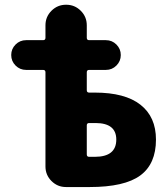

<svg xmlns="http://www.w3.org/2000/svg" viewBox="-20 -794 690 794"><path d="M338.9 -420.9Q338.9 -411.1 348.6 -411.1H372.1Q497.1 -411.1 561 -360.8Q625 -310.5 625 -216.8Q625 -116.2 560.1 -68.4Q495.1 -20.5 350.6 -20.5H252.9Q217.8 -20.5 192.9 -45.4Q168 -70.3 168 -105.5V-495.1Q168 -504.9 158.2 -504.9H87.9Q62.5 -504.9 44.4 -522.9Q26.4 -541 26.4 -566.4Q26.4 -591.8 44.4 -609.9Q62.5 -627.9 87.9 -627.9H158.2Q168 -627.9 168 -637.7V-689.5Q168 -724.6 192.9 -749.5Q217.8 -774.4 252.9 -774.4H253.9Q289.1 -774.4 314 -749.5Q338.9 -724.6 338.9 -689.5V-637.7Q338.9 -627.9 348.6 -627.9H418Q443.4 -627.9 461.4 -609.9Q479.5 -591.8 479.5 -566.4Q479.5 -541 461.4 -522.9Q443.4 -504.9 418 -504.9H348.6Q338.9 -504.9 338.9 -495.1ZM338.9 -155.3Q338.9 -145.5 348.6 -145.5H372.1Q460.9 -145.5 460.9 -216.8Q460.9 -285.2 375 -285.2Q373 -285.2 372.1 -285.2H348.6Q338.9 -285.2 338.9 -275.4Z"/></svg>

Font: Gen Jyuu GothicX Heavy
Style: Bold
Weight: 900
Designer: [Source Han Sans]
Ryoko NISHIZUKA  (kana & ideographs); Paul D. Hunt (Latin, Greek & Cyrillic); Wenlong ZHANG  (bopomofo
Version: Version 1.002.20150607